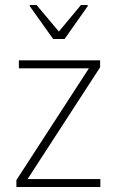

<svg xmlns="http://www.w3.org/2000/svg" viewBox="-20 -753 470 773"><path d="M46 0V-28L338 -478H56V-510H383V-482L91 -32H384V0ZM194 -596 100 -728V-733H127L217 -626L306 -733H333V-728L240 -596Z"/></svg>

Font: Saira SemiCondensed Thin
Style: Regular
Weight: 250
Width: 4
Designer: Hector Gatti with collaboration of the Omnibus-Type team
Foundry: Omnibus-Type
Version: Version 1.101